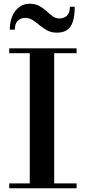

<svg xmlns="http://www.w3.org/2000/svg" viewBox="-20 -1009 460 1029"><path d="M29.5 0V-26H139.5V-724H29.5V-750H390.5V-724H270.5V-26H390.5V0ZM285.5 -834Q255 -834 232.8 -846Q210.5 -858 192.2 -873.5Q174 -889 155.8 -901Q137.5 -913 114.5 -913Q91 -913 75.2 -897.8Q59.5 -882.5 59.5 -850H32.5Q32.5 -892.5 46.5 -923.8Q60.5 -955 84.5 -972Q108.5 -989 137.5 -989Q169 -989 190.8 -977Q212.5 -965 229.2 -949.5Q246 -934 262 -922Q278 -910 298.5 -910Q324 -910 339.2 -925.2Q354.5 -940.5 354.5 -973H380.5Q380.5 -926 371 -895Q361.5 -864 340.5 -849Q319.5 -834 285.5 -834Z"/></svg>

Font: Bodoni Moda 9pt SemiBold
Style: Regular
Weight: 600
Designer: Owen Earl
Foundry: indestructible type
Version: Version 2.005